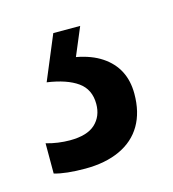

<svg xmlns="http://www.w3.org/2000/svg" viewBox="-52 -46 298 331"><g transform="rotate(-15 97.0 120.0)"><path d="M178 137Q178 170 164.5 193Q151 216 125 228Q99 240 63 240Q46 240 32 238.5Q18 237 8 234V180Q18 183 29 184.5Q40 186 50 186Q81 186 95.5 172.5Q110 159 110 137Q110 111 91 97.5Q72 84 37 79L70 0H118L97 50Q124 55 142 67Q160 79 169 96.5Q178 114 178 137Z"/></g></svg>

Font: Noto Sans Display ExtraCondensed
Style: Regular
Weight: 400
Width: 2
Version: Version 2.003